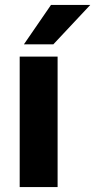

<svg xmlns="http://www.w3.org/2000/svg" viewBox="-20 -760 387 780"><path d="M60 0V-530H214V0ZM77.2 -580 187.2 -740H346.8L196.8 -580Z"/></svg>

Font: Golos Text
Style: Regular
Weight: 400
Designer: A.Korolkova, Vitaly Kuzmin
Foundry: ParaType Ltd
Version: Version 2.004